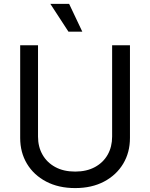

<svg xmlns="http://www.w3.org/2000/svg" viewBox="-20 -962 777 994"><path d="M369.1 11.7Q283.2 11.7 219 -22Q154.8 -55.7 119.6 -114.3Q84.5 -172.9 84.5 -247.6V-727.5H176.8V-254.9Q176.8 -202.1 200 -161.4Q223.1 -120.6 266.1 -97.2Q309.1 -73.7 369.1 -73.7Q428.7 -73.7 471.7 -97.2Q514.6 -120.6 537.6 -161.4Q560.5 -202.1 560.5 -254.9V-727.5H652.8V-247.6Q652.8 -172.9 617.7 -114.3Q582.5 -55.7 518.8 -22Q455.1 11.7 369.1 11.7ZM334.5 -797.9 240.7 -941.9H337.9L406.2 -797.9Z"/></svg>

Font: Inter 17pt
Style: Regular
Weight: 400
Version: Version 4.001;git-66647c0bb